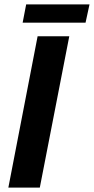

<svg xmlns="http://www.w3.org/2000/svg" viewBox="-20 -853 427 873"><path d="M161 0H18L151 -688H295ZM387 -833 369 -750H83L99 -833Z"/></svg>

Font: Libra Sans
Style: Bold Italic
Weight: 700
Italic angle: -12°
Foundry: Context Ltd
Version: Version 1.002